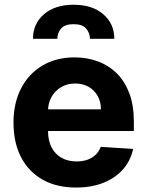

<svg xmlns="http://www.w3.org/2000/svg" viewBox="-20 -801 638 831"><path d="M308.9 10.7Q224.8 10.7 164.2 -23.6Q103.7 -57.9 71 -120.9Q38.4 -183.9 38.4 -270.2Q38.4 -354.4 71 -418Q103.7 -481.5 163.2 -517Q222.7 -552.6 302.9 -552.6Q356.9 -552.6 403.6 -535.3Q450.3 -518.1 485.3 -483.7Q520.2 -449.2 539.8 -397.2Q559.3 -345.2 559.3 -275.6V-234H98.7V-327.8H416.9Q416.9 -360.4 402.7 -385.7Q388.5 -410.9 363.5 -425.2Q338.4 -439.6 305.4 -439.6Q271 -439.6 244.5 -423.8Q218 -408 203.1 -381.6Q188.2 -355.1 187.9 -322.8V-233.7Q187.9 -193.2 202.9 -163.7Q218 -134.2 245.7 -118.3Q273.4 -102.3 311.4 -102.3Q336.6 -102.3 357.6 -109.4Q378.6 -116.5 393.5 -130.7Q408.4 -144.9 416.2 -165.5L556.1 -156.2Q545.5 -105.8 512.6 -68.4Q479.8 -30.9 428.1 -10.1Q376.4 10.7 308.9 10.7ZM122.9 -633.2Q122.5 -697.8 170.1 -739.2Q217.7 -780.5 298.7 -780.5Q379.6 -780.5 427.2 -739.2Q474.8 -697.8 474.8 -633.2H369.3Q369.3 -658 353 -677.2Q336.6 -696.4 298.7 -696.4Q260.3 -696.4 244.1 -677Q228 -657.7 228.3 -633.2Z"/></svg>

Font: InterMG
Style: Bold
Weight: 700
Designer: Rasmus Andersson
Foundry: rsms
Version: Version 3.019;December 26, 2023;FontCreator 15.0.0.2955 64-b